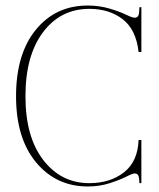

<svg xmlns="http://www.w3.org/2000/svg" viewBox="-20 -662 574 694"><path d="M297 12Q183 12 110.5 -75Q38 -162 38 -314Q38 -467 109.5 -554.5Q181 -642 297 -642Q339 -642 376 -631Q413 -620 435.5 -609Q458 -598 467 -598Q482 -598 483 -619L484 -636H491V-474H481Q472 -555 423.5 -592.5Q375 -630 303 -630Q199 -630 135.5 -545.5Q72 -461 72 -314Q72 -167 136.5 -83.5Q201 0 303 0Q378 0 428 -39Q478 -78 481 -156H491V0H484L483 -14Q482 -35 467 -35Q459 -35 436.5 -23.5Q414 -12 377 0Q340 12 297 12Z"/></svg>

Font: Arapey Thin-Display
Style: Regular
Weight: 100
Designer: Eduardo Rodriguez Tunni
Foundry: Eduardo Rodriguez Tunni
Version: Version 4.000